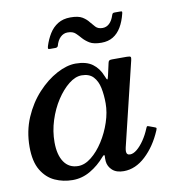

<svg xmlns="http://www.w3.org/2000/svg" viewBox="-84 -825 827 911"><g transform="rotate(-10 329.0 -369.0)"><path d="M441 -606.5Q473.5 -606.5 497 -620.8Q520.5 -635 536.5 -662Q552.5 -689 561.5 -726Q563 -732 562.2 -734.5Q561.5 -737 554.5 -737H527Q520 -737 517.5 -734.5Q515 -732 513 -726Q505 -701 491 -687.8Q477 -674.5 458 -674.5Q436.5 -674.5 424.8 -687Q413 -699.5 403.5 -711.5Q392 -727 372.8 -738.8Q353.5 -750.5 315.5 -750.5Q280.5 -750.5 255.2 -735Q230 -719.5 213.8 -693.2Q197.5 -667 187.5 -635Q185.5 -627.5 185.8 -623.8Q186 -620 194.5 -620H221Q230 -620 233.5 -627Q240.5 -653.5 255.5 -668Q270.5 -682.5 290 -682.5Q315 -682.5 328 -670.2Q341 -658 351.5 -645.5Q364.5 -630.5 384 -618.5Q403.5 -606.5 441 -606.5ZM410 -320Q410 -276.5 394.2 -229.2Q378.5 -182 352.2 -141Q326 -100 294.2 -74.8Q262.5 -49.5 231 -49.5Q186.5 -49.5 162.8 -84.2Q139 -119 139 -180Q139 -233 155.5 -284.8Q172 -336.5 199.2 -378.2Q226.5 -420 258.2 -445.2Q290 -470.5 320.5 -470.5Q357 -470.5 376.5 -449.5Q396 -428.5 403 -394.2Q410 -360 410 -320ZM624.5 -151.5Q628 -160.5 627.2 -162.8Q626.5 -165 618 -168L595 -176.5Q586.5 -180 584.5 -178.5Q582.5 -177 579 -168.5Q567 -139 550.2 -114.5Q533.5 -90 515.8 -75.5Q498 -61 482.5 -61Q465 -61 465 -79.5Q465 -83.5 465.8 -88.5Q466.5 -93.5 467.5 -97.5L565 -500.5Q568 -512.5 565.2 -516.2Q562.5 -520 546.5 -520H475.5Q465.5 -520 462 -517Q458.5 -514 457 -506.5L444 -448.5Q440.5 -432 437.8 -430.2Q435 -428.5 427.5 -448.5Q412.5 -487 382.8 -508.8Q353 -530.5 302 -530.5Q259.5 -530.5 210.5 -504.2Q161.5 -478 117.8 -430.8Q74 -383.5 46.2 -319Q18.5 -254.5 18.5 -178.5Q18.5 -108 43.5 -66.2Q68.5 -24.5 108.2 -6.5Q148 11.5 193.5 11.5Q239 11.5 279.2 -12Q319.5 -35.5 351 -72.5Q356.5 -79 359.5 -79.2Q362.5 -79.5 362.5 -74Q362 -70 362 -64.5Q362 -59 362.5 -49Q365 -23.5 384.5 -5.8Q404 12 439.5 12Q496 12 545 -33.8Q594 -79.5 624.5 -151.5Z"/></g></svg>

Font: Besley Medium
Style: Italic
Weight: 500
Italic angle: -13°
Designer: Owen Earl
Foundry: indestructible type*
Version: Version 2.001